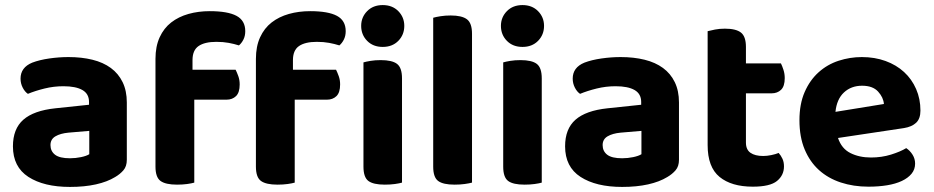

<svg xmlns="http://www.w3.org/2000/svg" viewBox="-20 -721 3681 757"><path d="M256 -97Q278 -97 299.5 -101.5Q321 -106 332 -113V-205L250 -198Q218 -195 198.5 -183.5Q179 -172 179 -149Q179 -125 197 -111Q215 -97 256 -97ZM250 -496Q302 -496 344.5 -485.5Q387 -475 417 -453Q447 -431 463.5 -397Q480 -363 480 -317V-91Q480 -65 466.5 -49.5Q453 -34 434 -23Q403 -4 358 6Q313 16 256 16Q153 16 92 -23.5Q31 -63 31 -144Q31 -213 72 -249Q113 -285 198 -294L331 -308V-319Q331 -351 305 -366Q279 -381 230 -381Q192 -381 155.5 -372Q119 -363 90 -351Q78 -359 69.5 -375.5Q61 -392 61 -411Q61 -455 107 -474Q136 -485 174.5 -490.5Q213 -496 250 -496Z M739 -446H909Q914 -436 919.5 -421Q925 -406 925 -388Q925 -356 910.5 -342Q896 -328 873 -328H746V-1Q736 2 718 4.5Q700 7 678 7Q633 7 613 -7.5Q593 -22 593 -64V-489Q593 -538 609.5 -574Q626 -610 655 -632.5Q684 -655 723 -666Q762 -677 807 -677Q878 -677 912.5 -658.5Q947 -640 947 -598Q947 -579 939.5 -564.5Q932 -550 922 -542Q903 -548 881.5 -552Q860 -556 833 -556Q787 -556 763 -539.5Q739 -523 739 -484ZM1135 -446H1305Q1310 -436 1315.5 -421Q1321 -406 1321 -388Q1321 -356 1306.5 -342Q1292 -328 1269 -328H1142V-1Q1132 2 1114 4.5Q1096 7 1074 7Q1029 7 1009 -7.5Q989 -22 989 -64V-489Q989 -538 1005.5 -574Q1022 -610 1051 -632.5Q1080 -655 1119 -666Q1158 -677 1203 -677Q1274 -677 1308.5 -658.5Q1343 -640 1343 -598Q1343 -579 1335.5 -564.5Q1328 -550 1318 -542Q1299 -548 1277.5 -552Q1256 -556 1229 -556Q1183 -556 1159 -539.5Q1135 -523 1135 -484ZM1565 -1Q1555 2 1537 4.5Q1519 7 1497 7Q1452 7 1432.5 -7.5Q1413 -22 1413 -64V-475Q1423 -478 1441 -481Q1459 -484 1481 -484Q1526 -484 1545.5 -469Q1565 -454 1565 -412ZM1404 -619Q1404 -653 1427.5 -677Q1451 -701 1489 -701Q1527 -701 1550.5 -677Q1574 -653 1574 -619Q1574 -584 1550.5 -560Q1527 -536 1489 -536Q1451 -536 1427.5 -560Q1404 -584 1404 -619Z M1772 7Q1727 7 1707.5 -7.5Q1688 -22 1688 -64V-651Q1698 -654 1716.5 -657Q1735 -660 1757 -660Q1801 -660 1821 -645Q1841 -630 1841 -588V-1Q1830 2 1812 4.5Q1794 7 1772 7Z M2116 -1Q2106 2 2088 4.5Q2070 7 2048 7Q2003 7 1983.5 -7.5Q1964 -22 1964 -64V-475Q1974 -478 1992 -481Q2010 -484 2032 -484Q2077 -484 2096.5 -469Q2116 -454 2116 -412ZM1955 -619Q1955 -653 1978.5 -677Q2002 -701 2040 -701Q2078 -701 2101.5 -677Q2125 -653 2125 -619Q2125 -584 2101.5 -560Q2078 -536 2040 -536Q2002 -536 1978.5 -560Q1955 -584 1955 -619Z M2433 -97Q2455 -97 2476.5 -101.5Q2498 -106 2509 -113V-205L2427 -198Q2395 -195 2375.5 -183.5Q2356 -172 2356 -149Q2356 -125 2374 -111Q2392 -97 2433 -97ZM2427 -496Q2479 -496 2521.5 -485.5Q2564 -475 2594 -453Q2624 -431 2640.5 -397Q2657 -363 2657 -317V-91Q2657 -65 2643.5 -49.5Q2630 -34 2611 -23Q2580 -4 2535 6Q2490 16 2433 16Q2330 16 2269 -23.5Q2208 -63 2208 -144Q2208 -213 2249 -249Q2290 -285 2375 -294L2508 -308V-319Q2508 -351 2482 -366Q2456 -381 2407 -381Q2369 -381 2332.5 -372Q2296 -363 2267 -351Q2255 -359 2246.5 -375.5Q2238 -392 2238 -411Q2238 -455 2284 -474Q2313 -485 2351.5 -490.5Q2390 -496 2427 -496Z M2921 -159Q2921 -131 2939 -118.5Q2957 -106 2989 -106Q3004 -106 3021 -109.5Q3038 -113 3050 -118Q3059 -108 3065 -95Q3071 -82 3071 -65Q3071 -30 3043.5 -7.5Q3016 15 2948 15Q2864 15 2817 -23.5Q2770 -62 2770 -149V-598Q2781 -601 2799 -604.5Q2817 -608 2838 -608Q2882 -608 2901.5 -592.5Q2921 -577 2921 -536V-471H3059Q3064 -461 3069 -445.5Q3074 -430 3074 -413Q3074 -381 3059.5 -367Q3045 -353 3022 -353H2921V-159Z M3284 -177Q3298 -135 3333 -117.5Q3368 -100 3414 -100Q3456 -100 3493 -111.5Q3530 -123 3553 -137Q3568 -127 3578 -111Q3588 -95 3588 -76Q3588 -53 3574 -36Q3560 -19 3535.5 -7.5Q3511 4 3477.5 9.5Q3444 15 3404 15Q3345 15 3295 -1.5Q3245 -18 3209 -50.5Q3173 -83 3152.5 -132Q3132 -181 3132 -247Q3132 -311 3152.5 -358Q3173 -405 3207.5 -436Q3242 -467 3286.5 -481.5Q3331 -496 3378 -496Q3429 -496 3471.5 -480.5Q3514 -465 3544.5 -437Q3575 -409 3592 -370Q3609 -331 3609 -285Q3609 -253 3592 -237Q3575 -221 3544 -216ZM3379 -383Q3336 -383 3307.5 -356.5Q3279 -330 3274 -280L3465 -311Q3463 -337 3442 -360Q3421 -383 3379 -383Z"/></svg>

Font: Baloo Bhaina 2
Style: Bold
Weight: 700
Designer: Yesha Goshar, Manish Minz, Shuchita Grover and Ek Type
Foundry: Ek Type
Version: Version 1.640;hotconv 1.0.111;makeotfexe 2.5.65597; ttfautoh